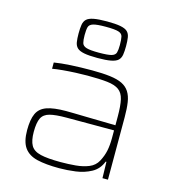

<svg xmlns="http://www.w3.org/2000/svg" viewBox="-115 -875 890 980"><g transform="rotate(15 330.0 -385.5)"><path d="M287 8Q216 8 170 -3Q124 -14 101.5 -45.5Q79 -77 79 -138Q79 -194 93.5 -225.5Q108 -257 144.5 -270Q181 -283 246 -283Q258 -283 287 -282.5Q316 -282 354.5 -281Q393 -280 433 -279.5Q473 -279 508 -278V-324Q508 -381 500.5 -413.5Q493 -446 471.5 -461.5Q450 -477 410 -481.5Q370 -486 305 -486Q279 -486 244 -484.5Q209 -483 176 -480Q143 -477 121 -473V-506Q156 -512 208 -515Q260 -518 321 -518Q377 -518 416.5 -513Q456 -508 480.5 -496Q505 -484 519 -462.5Q533 -441 538 -408.5Q543 -376 543 -330V0H514L512 -86H508Q492 -44 455 -24Q418 -4 373.5 2Q329 8 287 8ZM286 -24Q327 -24 365.5 -27.5Q404 -31 434.5 -43.5Q465 -56 480 -84Q496 -114 502 -143.5Q508 -173 508 -210V-251H257Q200 -251 169 -243Q138 -235 126 -211Q114 -187 114 -138Q114 -92 128 -67Q142 -42 179.5 -33Q217 -24 286 -24ZM330 -586Q285 -586 259.5 -591Q234 -596 222.5 -607Q211 -618 208 -636.5Q205 -655 205 -682Q205 -709 208 -728Q211 -747 222.5 -758Q234 -769 259.5 -774Q285 -779 330 -779Q375 -779 401 -774Q427 -769 438.5 -758Q450 -747 453 -728Q456 -709 456 -682Q456 -655 453 -636.5Q450 -618 438.5 -607Q427 -596 401 -591Q375 -586 330 -586ZM330 -614Q377 -614 396.5 -619.5Q416 -625 420 -639.5Q424 -654 424 -679Q424 -708 420.5 -723.5Q417 -739 398 -745Q379 -751 330 -751Q284 -751 264.5 -745Q245 -739 241 -724.5Q237 -710 237 -682Q237 -656 241 -641Q245 -626 264.5 -620Q284 -614 330 -614Z"/></g></svg>

Font: Saira Expanded Thin
Style: Regular
Weight: 250
Width: 7
Designer: Hector Gatti with collaboration of the Omnibus-Type team
Foundry: Omnibus-Type
Version: Version 1.101